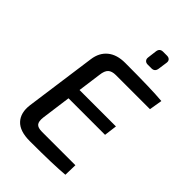

<svg xmlns="http://www.w3.org/2000/svg" viewBox="-260 -985 1085 1085"><g transform="rotate(45 282.0 -443.0)"><path d="M394 -775H364Q350 -775 342.5 -783.5Q335 -792 337 -806L344 -862Q348 -888 374 -888H405Q419 -888 426.5 -880Q434 -872 432 -858L424 -802Q420 -775 394 -775ZM551 -606H279Q247 -606 231.5 -591.5Q216 -577 212 -541L193 -401H484L474 -324H182L158 -146Q154 -112 165.5 -98Q177 -84 210 -84H477L475 -6Q389 2 198 2Q118 2 82.5 -36.5Q47 -75 56 -143L115 -570Q123 -628 162 -660Q201 -692 267 -692Q474 -692 564 -684Z"/></g></svg>

Font: Exo 2.0 Medium
Style: Italic
Weight: 500
Italic angle: -8°
Designer: Natanael Gama
Version: Version 1.001;PS 001.001;hotconv 1.0.70;makeotf.lib2.5.58329